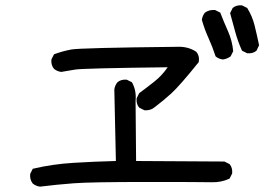

<svg xmlns="http://www.w3.org/2000/svg" viewBox="-20 -737 1040 724"><path d="M130.9 -33.2Q115.2 -35.2 103.5 -44.9Q91.8 -59.6 93.8 -81.1L103.5 -100.6Q177.7 -118.2 257.3 -123Q336.9 -127.9 417 -129.9L411.1 -399.4Q413.1 -415 422.9 -426.8Q436.5 -438.5 458 -436.5L477.5 -426.8Q495.1 -395.5 491.2 -356.4L493.2 -129.9L826.2 -127.9L845.7 -118.2Q857.4 -104.5 855.5 -83L845.7 -63.5Q814.5 -48.8 777.8 -49.8Q741.2 -50.8 532.2 -50.8Q323.2 -50.8 258.3 -45.9Q193.4 -41 130.9 -33.2ZM524.4 -321.3 504.9 -331.1Q493.2 -344.7 495.1 -366.2L504.9 -385.7Q534.2 -407.2 562.5 -429.7Q590.8 -452.1 612.3 -483.4Q290 -479.5 263.2 -474.6Q236.3 -469.7 210.9 -465.8Q195.3 -467.8 183.6 -477.5Q171.9 -491.2 173.8 -512.7L183.6 -532.2Q214.8 -543.9 248.5 -550.3Q282.2 -556.6 647.5 -560.5Q688.5 -562.5 719.7 -542Q733.4 -526.4 729.5 -502.9Q657.2 -413.1 626 -384.8Q594.7 -356.4 563.5 -333Q547.9 -319.3 524.4 -321.3ZM820.3 -512.7Q804.7 -514.6 793 -524.4Q781.2 -560.5 766.1 -593.8Q751 -627 741.2 -662.1Q743.2 -677.7 752.9 -689.5Q769.5 -701.2 791 -699.2L810.5 -689.5Q824.2 -654.3 839.8 -619.1Q855.5 -584 859.4 -543.9L849.6 -524.4Q835.9 -514.6 820.3 -512.7ZM912.1 -536.1 892.6 -545.9Q877 -580.1 867.2 -616.2Q857.4 -652.3 847.7 -687.5L857.4 -707Q871.1 -718.8 892.6 -716.8L912.1 -707Q931.6 -675.8 940.4 -639.6Q949.2 -603.5 957 -566.4L947.3 -545.9Q933.6 -534.2 912.1 -536.1Z"/></svg>

Font: JasonHandwriting2
Style: Regular
Weight: 400
Version: Version 1.05.10